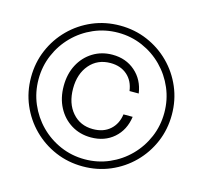

<svg xmlns="http://www.w3.org/2000/svg" viewBox="-107 -854 1045 988"><g transform="rotate(15 415.0 -360.0)"><path d="M415 15Q337 15 269 -14Q201 -43 149.5 -94.5Q98 -146 69 -214Q40 -282 40 -360Q40 -438 69 -506Q98 -574 149.5 -625.5Q201 -677 269 -706Q337 -735 415 -735Q493 -735 561 -706Q629 -677 680.5 -625.5Q732 -574 761 -506Q790 -438 790 -360Q790 -282 761 -214Q732 -146 680.5 -94.5Q629 -43 561 -14Q493 15 415 15ZM415 -23Q484 -23 545 -49.5Q606 -76 652 -122.5Q698 -169 724 -230Q750 -291 750 -360Q750 -429 724 -490Q698 -551 652 -597.5Q606 -644 545 -670.5Q484 -697 415 -697Q346 -697 285 -670.5Q224 -644 178 -597.5Q132 -551 106 -490Q80 -429 80 -360Q80 -291 106 -230Q132 -169 178 -122.5Q224 -76 285 -49.5Q346 -23 415 -23ZM417 -140Q358 -140 312 -168.5Q266 -197 240 -246.5Q214 -296 214 -360Q214 -424 240 -473.5Q266 -523 312 -551.5Q358 -580 416 -580Q488 -580 537.5 -536.5Q587 -493 597 -422H548Q541 -475 506 -505.5Q471 -536 417 -536Q348 -536 306 -487Q264 -438 264 -360Q264 -281 306 -232.5Q348 -184 416 -184Q472 -184 507 -215Q542 -246 549 -298H598Q588 -226 539 -183Q490 -140 417 -140Z"/></g></svg>

Font: Instrument Sans Condensed
Style: Regular
Weight: 400
Width: 3
Designer: Rodrigo Fuenzalida
Foundry: fragTYPE
Version: Version 1.000;gftools[0.9.28]